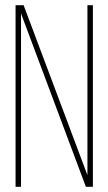

<svg xmlns="http://www.w3.org/2000/svg" viewBox="-20 -720 418 740"><path d="M61 -668V0H40V-700H71L317 -45V-700H338V0H311Z"/></svg>

Font: TypoPRO Bebas Neue
Style: Regular
Weight: 300
Designer: Ryoichi Tsunekawa
Foundry: Ryoichi Tsunekawa
Version: Version 001.003